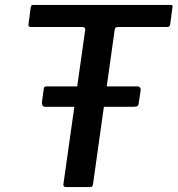

<svg xmlns="http://www.w3.org/2000/svg" viewBox="-20 -762 723 782"><path d="M545 -342Q544 -333 539.5 -330Q535 -327 524 -327H166Q156 -327 153 -332.5Q150 -338 151 -347L158 -399Q159 -406 161 -408Q163 -410 169 -410H541Q547 -410 550.5 -405Q554 -400 553 -394ZM105 -731Q106 -738 108.5 -740Q111 -742 118 -742H673Q681 -742 682.5 -739Q684 -736 682 -730L673 -662Q672 -657 669 -654.5Q666 -652 659 -652H462Q454 -652 451 -649.5Q448 -647 447 -640L359 -13Q358 -5 355 -2.5Q352 0 346 0H251Q242 0 239.5 -4Q237 -8 239 -17L327 -640Q328 -652 316 -652H107Q94 -652 96 -663Z"/></svg>

Font: Libre Franklin Medium
Style: Italic
Weight: 500
Italic angle: -8°
Designer: Pablo Impallari, Rodrigo Fuenzalida, Nhung Nguyen
Foundry: Impallari Type
Version: Version 3.000